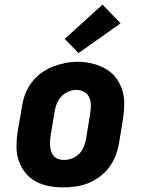

<svg xmlns="http://www.w3.org/2000/svg" viewBox="-20 -811 640 839"><path d="M256 8Q224 8 193 2Q162 -4 135.5 -18.5Q109 -33 90 -57Q71 -81 61.5 -110Q52 -139 52 -171Q52 -203 57 -235L76 -345Q80 -373 90 -399.5Q100 -426 117.5 -449.5Q135 -473 159 -491Q183 -509 210 -519.5Q237 -530 264.5 -535.5Q292 -541 320 -541Q352 -541 382.5 -533.5Q413 -526 439.5 -511.5Q466 -497 485 -473Q504 -449 513.5 -420Q523 -391 523 -359Q523 -327 518 -295L500 -185Q495 -157 485 -130.5Q475 -104 457.5 -80.5Q440 -57 416 -39Q392 -21 365.5 -10.5Q339 0 311 4Q283 8 256 8ZM259 -112Q277 -112 294.5 -118.5Q312 -125 325.5 -138.5Q339 -152 346 -169.5Q353 -187 356 -204L374 -314Q377 -333 377 -351Q377 -369 370 -385Q363 -401 348 -409.5Q333 -418 314 -418Q297 -418 279.5 -411Q262 -404 249 -390.5Q236 -377 229 -360Q222 -343 219 -326L201 -216Q199 -204 198.5 -191.5Q198 -179 199.5 -167.5Q201 -156 205 -145.5Q209 -135 217 -127Q225 -119 236 -115.5Q247 -112 259 -112ZM323 -579 263 -641 428 -791 507 -709Z"/></svg>

Font: Iosevka Curly Slab HvExObl
Style: Regular
Weight: 900
Width: 7
Italic angle: -9°
Monospace: yes
Designer: Belleve Invis
Foundry: Belleve Invis
Version: Version 11.1.0; ttfautohint (v1.8.3)